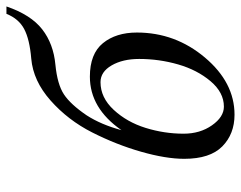

<svg xmlns="http://www.w3.org/2000/svg" viewBox="-96 -642 748 596"><g transform="rotate(-90 278.0 -344.0)"><path d="M475 -293Q475 -174 397.5 -82Q320 10 220 10Q160 10 121.5 -28Q83 -66 83 -146Q83 -203 105 -280Q127 -357 165 -432Q203 -507 264 -561Q325 -615 394 -621Q454 -626 486 -643Q518 -660 533 -698H556Q530 -622 485 -587Q440 -552 375 -546Q314 -540 283 -519.5Q252 -499 218 -449Q189 -404 172 -341Q240 -439 338 -439Q409 -439 442 -398.5Q475 -358 475 -293ZM245 -23Q289 -23 324 -64.5Q359 -106 376 -165Q393 -224 393 -286Q393 -337 373 -371.5Q353 -406 321 -406Q273 -406 235 -365Q197 -324 179 -266Q161 -208 161 -148Q161 -97 187 -60Q213 -23 245 -23Z"/></g></svg>

Font: Linux Libertine O
Style: Italic
Weight: 400
Italic angle: -12°
Designer: Philipp H. Poll
Foundry: Philipp H. Poll
Version: Version 5.1.6